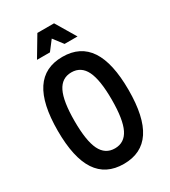

<svg xmlns="http://www.w3.org/2000/svg" viewBox="-248 -1160 1147 1296"><g transform="rotate(-30 325.0 -512.0)"><path d="M325 17Q186 17 117.5 -86.5Q49 -190 49 -400Q49 -610 117.5 -713.5Q186 -817 325 -817Q464 -817 532.5 -713.5Q601 -610 601 -400Q601 -190 532.5 -86.5Q464 17 325 17ZM325 -104Q400 -104 435 -175Q470 -246 470 -400Q470 -554 435 -625Q400 -696 325 -696Q250 -696 215 -625Q180 -554 180 -400Q180 -246 215 -175Q250 -104 325 -104ZM167 -885 260 -1041H390L483 -885H382L291 -1004H359L268 -885Z"/></g></svg>

Font: Martian Mono SemiCondensed Medium
Style: Regular
Weight: 500
Width: 4
Designer: Roman Shamin
Foundry: Evil Martians
Version: Version 1.000